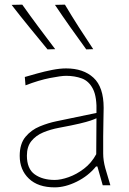

<svg xmlns="http://www.w3.org/2000/svg" viewBox="-20 -799 556 828"><path d="M216 9Q144 9 104.5 -28.8Q65 -66.5 65 -127Q65 -179 90 -209Q115 -239 151.8 -254Q188.5 -269 223 -276L396 -312Q398.5 -381 381 -415.2Q363.5 -449.5 332.8 -460.8Q302 -472 265 -472Q243.5 -472 195.2 -462.5Q147 -453 90 -431L87 -467Q109 -473.5 140.5 -482.2Q172 -491 205 -497.5Q238 -504 265 -504Q339.5 -504 383.2 -463.8Q427 -423.5 427 -334Q427 -313 426 -279.2Q425 -245.5 425 -211V-137Q425 -107 434.2 -73.5Q443.5 -40 456 0H423L400 -81H394Q360.5 -40 310.8 -15.5Q261 9 216 9ZM216 -23Q242 -23 276 -35Q310 -47 342.2 -71.5Q374.5 -96 395 -134L396 -289Q386.5 -284.5 370.5 -279Q354.5 -273.5 323 -266Q291.5 -258.5 235 -248Q197.5 -241 166 -227.8Q134.5 -214.5 115.2 -190.5Q96 -166.5 96 -128Q96 -71 129.8 -47Q163.5 -23 216 -23ZM185 -586Q145.5 -634 106.5 -681.8Q67.5 -729.5 30 -778L76 -779Q110 -731 145.8 -683Q181.5 -635 218 -587ZM352 -586Q317 -634 283.2 -681.8Q249.5 -729.5 217 -778L260 -779Q288.5 -731 319.2 -683Q350 -635 382 -587Z"/></svg>

Font: Commissioner Flair Thin
Style: Regular
Weight: 100
Designer: Kostas Bartsokas
Foundry: Kostas Bartsokas
Version: Version 1.000; ttfautohint (v1.8.3)